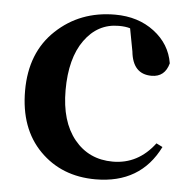

<svg xmlns="http://www.w3.org/2000/svg" viewBox="-45 -596 653 656"><g transform="rotate(5 281.0 -268.0)"><path d="M393.6 -430.7 378.9 -508.8Q363.3 -513.7 339.8 -513.7Q267.6 -513.7 222.7 -451.2Q177.7 -388.7 177.7 -279.3Q177.7 -171.9 227.5 -110.8Q277.3 -49.8 359.4 -49.8Q446.3 -49.8 502.9 -125L524.4 -114.3Q460 15.6 305.7 15.6Q189.5 15.6 114.7 -60.1Q40 -135.7 40 -265.6Q40 -396.5 122.1 -473.6Q204.1 -550.8 324.2 -550.8Q403.3 -550.8 458.5 -508.8Q513.7 -466.8 524.4 -401.4Q511.7 -353.5 465.8 -353.5Q401.4 -353.5 393.6 -430.7Z"/></g></svg>

Font: GenYoMin TW TTF Bold
Style: Regular
Weight: 700
Version: Version 1.300